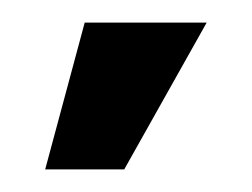

<svg xmlns="http://www.w3.org/2000/svg" viewBox="-20 -710 223 170"><path d="M20 -560 55 -690H163L90 -560Z"/></svg>

Font: Cuprum SemiBold
Style: Regular
Weight: 600
Designer: Jovanny Lemonad
Foundry: Jovanny Lemonad
Version: Version 3.000